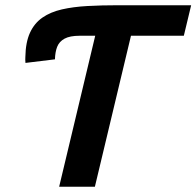

<svg xmlns="http://www.w3.org/2000/svg" viewBox="-20 -713 750 733"><path d="M205.8 0 343.5 -576.5H283.8Q246.8 -576.5 226.4 -565.4Q206 -554.2 198.2 -534.2Q190.5 -514.2 189.8 -486.5L77.2 -472.8Q76.5 -478.8 76.5 -484.6Q76.5 -490.5 76.8 -495.5Q77.8 -551.8 94.5 -588.1Q111.2 -624.5 142.1 -645.9Q173 -667.2 216.2 -677.1Q259.5 -687 313.6 -690Q367.8 -693 430.5 -693H709.8L681.8 -576.5H480L342.2 0Z"/></svg>

Font: Ubuntu Sans
Style: Italic
Weight: 400
Italic angle: -13.5°
Designer: Dalton Maag Ltd
Foundry: Dalton Maag Ltd
Version: Version 1.006